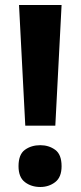

<svg xmlns="http://www.w3.org/2000/svg" viewBox="-20 -734 322 767"><path d="M201 -232H81L56 -714H226ZM54 -70Q54 -117 79.5 -135.5Q105 -154 141 -154Q175 -154 200.5 -135.5Q226 -117 226 -70Q226 -26 200.5 -6.5Q175 13 141 13Q105 13 79.5 -6.5Q54 -26 54 -70Z"/></svg>

Font: Noto Sans Lao Looped
Style: Bold
Weight: 700
Designer: Mark Frömberg, Ben Mitchell
Foundry: The Fontpad Ltd
Version: Version 1.001